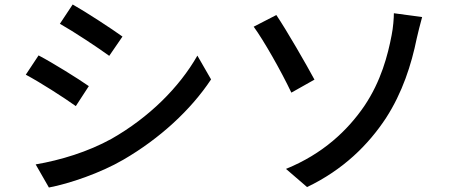

<svg xmlns="http://www.w3.org/2000/svg" viewBox="-20 -799 2040 856"><path d="M304 -779 247 -693C309 -658 416 -587 467 -550L526 -636C479 -670 366 -744 304 -779ZM139 -66 198 37C289 20 429 -28 530 -87C692 -181 831 -309 921 -445L860 -551C779 -409 644 -275 477 -180C372 -122 250 -85 139 -66ZM152 -552 95 -466C159 -432 265 -364 318 -326L376 -415C329 -448 215 -519 152 -552Z M1255 -46 1349 35C1510 -42 1622 -153 1701 -273C1774 -386 1814 -510 1838 -628C1843 -650 1853 -691 1862 -723L1736 -740C1736 -719 1733 -676 1726 -642C1709 -553 1679 -437 1604 -326C1530 -218 1420 -113 1255 -46ZM1212 -732 1111 -680C1155 -620 1233 -483 1279 -386L1382 -444C1346 -511 1258 -664 1212 -732Z"/></svg>

Font: ChiuKong Gothic CL Medium
Style: Regular
Weight: 500
Designer: Ryoko NISHIZUKA 西塚涼子 (kana, bopomofo & ideographs); Paul D. Hunt (Latin, Greek & Cyrillic); Sandoll Communications 산돌커뮤니
Foundry: Adobe
Version: Version 1.300